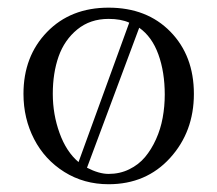

<svg xmlns="http://www.w3.org/2000/svg" viewBox="-20 -472 563 499"><path d="M41 -228Q41 -325.7 102.3 -388.9Q163.6 -452.1 262.2 -452.1Q361.8 -452.1 422.9 -389.6Q483.9 -327.1 483.9 -228Q483.9 -129.4 421.9 -61.3Q359.9 6.8 262.2 6.8Q198.2 6.8 147.2 -25.1Q96.2 -57.1 68.6 -110.6Q41 -164.1 41 -228ZM117.2 -228Q117.2 -174.8 134.8 -126.2Q152.3 -77.6 184.1 -50.8L315.9 -413.1Q294.4 -422.9 262.2 -422.9Q214.4 -422.9 180.9 -395.5Q147.5 -368.2 132.3 -325.2Q117.2 -282.2 117.2 -228ZM206.1 -36.1Q237.3 -20 262.2 -20Q291.5 -20 315.9 -32Q340.3 -43.9 356.9 -63.7Q373.5 -83.5 385.5 -110.1Q397.5 -136.7 402.8 -166Q408.2 -195.3 408.2 -226.1Q408.2 -284.7 391.6 -330.6Q375 -376.5 341.8 -399.9Z"/></svg>

Font: Dehuti
Style: Book
Weight: 400
Version: Version 1.2